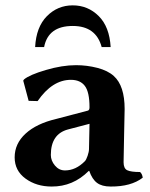

<svg xmlns="http://www.w3.org/2000/svg" viewBox="-20 -680 556 710"><path d="M311 -222.2 231 -201.2Q168 -184.1 168 -106.9Q168 -85.9 183.1 -67.9Q198.2 -49.8 220.2 -49.8Q260.3 -49.8 293.9 -84Q298.8 -88.9 304 -104Q309.1 -119.1 309.1 -128.9ZM437 -80.1Q437 -57.1 450.4 -50.5Q463.9 -43.9 498 -43.9Q505.9 -37.1 507.8 -22.9Q464.8 10.3 389.2 9.8Q356.9 9.8 338.9 -3.7Q320.8 -17.1 310.1 -47.9H308.1Q250 10.3 170.9 9.8Q114.7 9.8 74.5 -19.5Q34.2 -48.8 34.2 -98.1Q34.2 -148.9 74.7 -186Q115.2 -223.1 188 -240.2L305.2 -271Q311 -272.9 311 -283.2Q311 -339.4 293.9 -362.1Q276.9 -384.8 242.2 -384.8Q173.3 -384.8 119.1 -306.2L85.9 -307.1L65.9 -381.8L68.8 -386.2Q88.9 -403.3 149.4 -421.1Q210 -439 261.2 -439Q301.3 -439 340.1 -429Q378.9 -418.9 400.9 -398.9Q440.9 -362.8 440.9 -276.9Q440.9 -273.9 439 -185.5Q437 -97.2 437 -80.1ZM356 -505.9Q335 -584 249 -584Q158.2 -584 143.1 -505.9H109.9Q113.8 -580.1 153.3 -620.1Q192.9 -660.2 249 -660.2Q305.2 -660.2 345 -620.6Q384.8 -581.1 389.2 -505.9Z"/></svg>

Font: Linux Biolinum O
Style: Bold
Weight: 700
Designer: Philipp H. Poll
Foundry: Philipp H. Poll
Version: Version 1.3.2